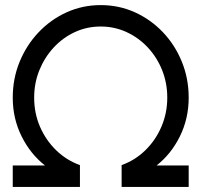

<svg xmlns="http://www.w3.org/2000/svg" viewBox="-20 -733 790 753"><path d="M30 0V-84H156.5Q99.5 -128.5 64.8 -198.2Q30 -268 30 -350Q30 -425 57 -490.8Q84 -556.5 131.5 -606.5Q179 -656.5 241.5 -684.8Q304 -713 375 -713Q446.5 -713 509 -684.8Q571.5 -656.5 619 -606.5Q666.5 -556.5 693.2 -490.8Q720 -425 720 -350Q720 -268 685.5 -198.2Q651 -128.5 594 -84H720V0H457V-85.5Q509 -104 549.5 -143.2Q590 -182.5 613 -236Q636 -289.5 636 -350Q636 -407.5 615.8 -458Q595.5 -508.5 559.5 -547Q523.5 -585.5 476.2 -607.2Q429 -629 375 -629Q320.5 -629 273.2 -607Q226 -585 190.2 -546.2Q154.5 -507.5 134.2 -457.2Q114 -407 114 -350Q114 -288.5 137.2 -235.2Q160.5 -182 201 -143Q241.5 -104 293.5 -85.5V0Z"/></svg>

Font: Urbanist Medium
Style: Regular
Weight: 500
Designer: Corey Hu
Foundry: Corey Hu
Version: Version 1.321; ttfautohint (v1.8.4.7-5d5b)